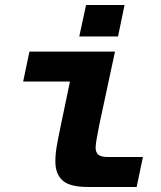

<svg xmlns="http://www.w3.org/2000/svg" viewBox="-20 -743 640 763"><path d="M328 0Q258 0 229 -25.5Q200 -51 200 -102Q200 -133 207 -171Q214 -209 223 -251L258 -419H72L97 -538H437L375 -249Q370 -222 365 -196Q360 -170 360 -156Q360 -138 370.5 -128.5Q381 -119 410 -119H548L523 0ZM295 -598 322 -723H475L449 -598Z"/></svg>

Font: Geist Mono ExtraBold
Style: Italic
Weight: 800
Italic angle: -12°
Monospace: yes
Designer: Basement.studio, Andrés Briganti, Mateo Zaragoza
Foundry: Basement.studio, Vercel, Andrés Briganti, Guido Ferreyra, Mateo Zaragoza
Version: Version 1.500; ttfautohint (v1.8.4.7-5d5b)